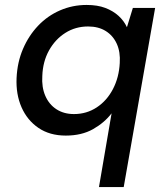

<svg xmlns="http://www.w3.org/2000/svg" viewBox="-20 -536 672 776"><path d="M380 220 431 -78Q402 -40 356 -14Q310 12 246 12Q181 12 135.5 -19Q90 -50 67 -102.5Q44 -155 47 -221Q50 -285 73 -338.5Q96 -392 134 -432Q172 -472 222.5 -494Q273 -516 330 -516Q374 -516 405.5 -504Q437 -492 459 -472Q481 -452 493 -426L517 -504H607L480 220ZM279 -75Q330 -75 371 -102Q412 -129 436.5 -176Q461 -223 464 -281Q467 -326 452 -359Q437 -392 407.5 -410.5Q378 -429 336 -429Q285 -429 244 -403Q203 -377 178 -332Q153 -287 151 -229Q148 -184 163 -149Q178 -114 208 -94.5Q238 -75 279 -75Z"/></svg>

Font: DM Sans Medium
Style: Italic
Weight: 500
Italic angle: -10°
Designer: Colophon Foundry, Jonny Pinhorn
Foundry: Colophon Foundry
Version: Version 4.004;gftools[0.9.30]